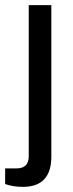

<svg xmlns="http://www.w3.org/2000/svg" viewBox="-43 -546 286 748"><path d="M46 182Q8 182 -23 171V110H22Q69 110 69 62V-526H157V64Q157 182 46 182Z"/></svg>

Font: Archivo
Style: Regular
Weight: 400
Designer: Hector Gatti
Foundry: Omnibus-Type
Version: Version 2.001